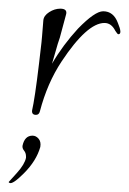

<svg xmlns="http://www.w3.org/2000/svg" viewBox="-59 -263 298 443"><path d="M24 2Q14 2 15 -8Q18 -21 22 -47.5Q26 -74 31 -116Q33 -135 35 -150.5Q37 -166 38 -179L41 -216Q42 -227 54.5 -235Q67 -243 80 -243Q98 -243 93 -228L79 -176Q74 -162 70 -147Q66 -132 61 -116Q86 -159 121 -197Q160 -237 179 -237Q203 -237 213 -210Q224 -184 214 -184Q212 -184 207 -192Q198 -210 182 -210Q142 -210 83 -121Q50 -71 33 -6Q31 2 24 2ZM-37 159Q-39 158 -39 157Q-39 157 -20 136Q-2 116 1 101V98Q1 90 -3.5 84.5Q-8 79 -7 73Q-2 50 16 50Q24 50 30 57Q36 64 34 76Q25 108 -4 137Q-30 163 -37 159Z"/></svg>

Font: Lovers Quarrel
Style: Regular
Weight: 400
Designer: Robert E. Leuschke
Foundry: Robert E. Leuschke
Version: Version 1.010; ttfautohint (v1.8.3)